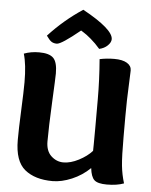

<svg xmlns="http://www.w3.org/2000/svg" viewBox="-61 -962 802 1021"><g transform="rotate(5 340.5 -451.0)"><path d="M457 -77Q415 -36 360.5 -13Q306 10 258 10Q164 10 109.5 -34.5Q55 -79 55 -192Q55 -251 59.5 -352Q64 -453 64 -501Q64 -595 47 -652Q84 -666 128 -666Q182 -666 204 -644Q226 -622 226 -562Q226 -540 219.5 -407.5Q213 -275 213 -198Q213 -147 241.5 -120.5Q270 -94 307 -94Q345 -94 388.5 -116.5Q432 -139 459 -169Q459 -176 459.5 -201.5Q460 -227 460 -288.5Q460 -350 460 -446Q460 -548 451 -658Q489 -666 529 -666Q573 -666 597 -651.5Q621 -637 621 -612L618 -534Q614 -455 614 -366V-259Q614 -152 619 -104Q624 -56 638 -11Q601 3 547 3Q498 3 480 -14Q462 -31 457 -77ZM342 -912Q506 -822 506 -769Q506 -752 488.5 -735Q471 -718 444 -712Q420 -740 394 -762Q368 -784 354 -792L340 -801Q241 -720 217 -720Q200 -720 188.5 -727.5Q177 -735 161 -758Q243 -847 342 -912Z"/></g></svg>

Font: Overlock
Style: Black
Weight: 900
Designer: Dario Muhafara
Foundry: Dario Manuel Muhafara
Version: Version 1.001